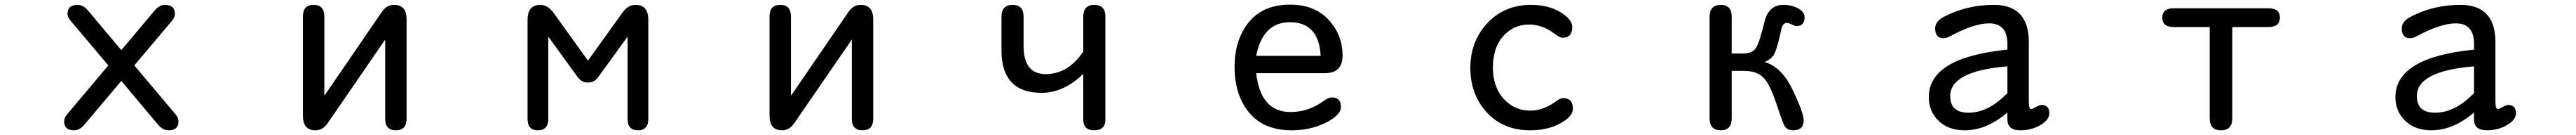

<svg xmlns="http://www.w3.org/2000/svg" viewBox="-20 -554 11040 577"><path d="M500 -208 341.8 -21.5Q321.3 2.9 297.9 2.9Q254.9 2.9 254.9 -35.2Q254.9 -49.8 267.6 -65.4L444.3 -274.4L283.2 -464.8Q269.5 -480.5 269.5 -495.1Q269.5 -533.2 312.5 -533.2Q336.9 -533.2 357.4 -508.8L500 -339.8L642.6 -508.8Q663.1 -533.2 686.5 -533.2Q729.5 -533.2 729.5 -495.1Q729.5 -480.5 716.8 -464.8L555.7 -274.4L732.4 -65.4Q745.1 -49.8 745.1 -35.2Q745.1 2.9 702.1 2.9Q677.7 2.9 657.2 -21.5Z M1630.9 -384.8 1385.7 -29.3Q1364.3 2.9 1332 2.9Q1278.3 2.9 1278.3 -59.6V-483.4Q1278.3 -533.2 1324.2 -533.2Q1370.1 -533.2 1370.1 -483.4V-144.5L1615.2 -501Q1636.7 -533.2 1668.9 -533.2Q1722.7 -533.2 1722.7 -470.7V-46.9Q1722.7 2.9 1676.8 2.9Q1630.9 2.9 1630.9 -46.9Z M2500 -294.9 2646.5 -498Q2670.9 -533.2 2704.1 -533.2Q2758.8 -533.2 2758.8 -468.8V-45.9Q2758.8 2.9 2713.9 2.9Q2669.9 2.9 2669.9 -45.9V-397.5L2544.9 -225.6Q2527.3 -201.2 2500 -201.2Q2472.7 -201.2 2455.1 -225.6L2330.1 -397.5V-45.9Q2330.1 2.9 2285.2 2.9Q2241.2 2.9 2241.2 -45.9V-468.8Q2241.2 -533.2 2295.9 -533.2Q2328.1 -533.2 2353.5 -498Z M3630.9 -384.8 3385.7 -29.3Q3364.3 2.9 3332 2.9Q3278.3 2.9 3278.3 -59.6V-483.4Q3278.3 -533.2 3324.2 -533.2Q3370.1 -533.2 3370.1 -483.4V-144.5L3615.2 -501Q3636.7 -533.2 3668.9 -533.2Q3722.7 -533.2 3722.7 -470.7V-46.9Q3722.7 2.9 3676.8 2.9Q3630.9 2.9 3630.9 -46.9Z M4623 -238.3Q4539.1 -157.2 4444.3 -157.2Q4275.4 -157.2 4272.5 -333V-482.4Q4272.5 -533.2 4320.3 -533.2Q4367.2 -533.2 4367.2 -482.4V-353.5Q4369.1 -237.3 4461.9 -237.3Q4558.6 -237.3 4623 -334V-482.4Q4623 -533.2 4670.9 -533.2Q4717.8 -533.2 4717.8 -482.4V-43Q4717.8 2.9 4669.9 2.9Q4623 2.9 4623 -43Z M5364.3 -241.2Q5382.8 -75.2 5511.7 -75.2Q5586.9 -75.2 5651.4 -121.1Q5674.8 -137.7 5687.5 -137.7Q5727.5 -137.7 5727.5 -97.7Q5727.5 -61.5 5662.1 -29.3Q5596.7 2.9 5516.6 2.9Q5396.5 2.9 5334 -72.8Q5271.5 -148.4 5271.5 -267.6Q5271.5 -383.8 5332.5 -459Q5393.6 -534.2 5509.8 -534.2Q5614.3 -534.2 5674.3 -469.7Q5734.4 -405.3 5734.4 -316.4Q5734.4 -241.2 5658.2 -241.2ZM5364.3 -315.4H5640.6Q5632.8 -459 5508.8 -459Q5392.6 -459 5364.3 -315.4Z M6543 -533.2Q6616.2 -533.2 6667.5 -502.4Q6718.8 -471.7 6718.8 -438.5Q6718.8 -392.6 6677.7 -392.6Q6666 -392.6 6642.6 -410.2Q6590.8 -449.2 6533.2 -449.2Q6467.8 -449.2 6423.3 -399.9Q6378.9 -350.6 6378.9 -265.6Q6378.9 -181.6 6425.3 -131.3Q6471.7 -81.1 6539.1 -81.1Q6594.7 -81.1 6649.4 -121.1Q6668 -134.8 6679.7 -134.8Q6721.7 -134.8 6721.7 -88.9Q6721.7 -56.6 6668 -26.9Q6614.3 2.9 6538.1 2.9Q6423.8 2.9 6353 -73.2Q6282.2 -149.4 6282.2 -263.7Q6282.2 -377.9 6355.5 -455.6Q6428.7 -533.2 6543 -533.2Z M7402.3 -325.2H7449.2Q7489.3 -325.2 7504.9 -347.2Q7520.5 -369.1 7543 -460.9Q7560.5 -533.2 7623 -533.2Q7661.1 -533.2 7688 -517.6Q7714.8 -502 7714.8 -480.5Q7714.8 -442.4 7679.7 -442.4Q7673.8 -442.4 7660.2 -449.2Q7646.5 -456.1 7638.7 -456.1Q7620.1 -456.1 7614.3 -425.8Q7599.6 -357.4 7587.9 -329.6Q7576.2 -301.8 7543 -289.1Q7616.2 -268.6 7663.6 -169.9Q7710.9 -71.3 7710.9 -39.1Q7710.9 2.9 7665 2.9Q7642.6 2.9 7630.9 -12.7Q7624 -20.5 7596.2 -104Q7568.4 -187.5 7544.9 -214.8Q7516.6 -251 7455.1 -251H7402.3V-47.9Q7402.3 2.9 7355.5 2.9Q7307.6 2.9 7307.6 -47.9V-482.4Q7307.6 -533.2 7355.5 -533.2Q7402.3 -533.2 7402.3 -482.4Z M8584 -73.2Q8495.1 2.9 8401.4 2.9Q8331.1 2.9 8289.1 -37.6Q8247.1 -78.1 8247.1 -138.7Q8247.1 -308.6 8584 -341.8V-366.2Q8584 -454.1 8505.9 -454.1Q8440.4 -454.1 8338.9 -399.4Q8321.3 -390.6 8310.5 -390.6Q8274.4 -390.6 8274.4 -432.6Q8274.4 -463.9 8314.5 -483.4Q8411.1 -533.2 8525.4 -533.2Q8674.8 -533.2 8675.8 -376V-118.2Q8675.8 -87.9 8686.5 -87.9Q8691.4 -87.9 8707 -96.7Q8721.7 -105.5 8730.5 -105.5Q8763.7 -105.5 8763.7 -69.3Q8763.7 -42 8725.6 -19.5Q8687.5 2.9 8638.7 2.9Q8584 2.9 8584 -43.9ZM8584 -270.5Q8338.9 -250 8338.9 -143.6Q8338.9 -72.3 8417 -72.3Q8500 -72.3 8577.1 -149.4Q8584 -154.3 8584 -156.2Z M9547.9 -438.5V-47.9Q9547.9 2.9 9500 2.9Q9451.2 2.9 9451.2 -47.9V-438.5H9295.9Q9248 -438.5 9248 -478.5Q9248 -518.6 9295.9 -518.6H9703.1Q9752 -518.6 9752 -478.5Q9752 -438.5 9703.1 -438.5Z M10584 -73.2Q10495.1 2.9 10401.4 2.9Q10331.1 2.9 10289.1 -37.6Q10247.1 -78.1 10247.1 -138.7Q10247.1 -308.6 10584 -341.8V-366.2Q10584 -454.1 10505.9 -454.1Q10440.4 -454.1 10338.9 -399.4Q10321.3 -390.6 10310.5 -390.6Q10274.4 -390.6 10274.4 -432.6Q10274.4 -463.9 10314.5 -483.4Q10411.1 -533.2 10525.4 -533.2Q10674.8 -533.2 10675.8 -376V-118.2Q10675.8 -87.9 10686.5 -87.9Q10691.4 -87.9 10707 -96.7Q10721.7 -105.5 10730.5 -105.5Q10763.7 -105.5 10763.7 -69.3Q10763.7 -42 10725.6 -19.5Q10687.5 2.9 10638.7 2.9Q10584 2.9 10584 -43.9ZM10584 -270.5Q10338.9 -250 10338.9 -143.6Q10338.9 -72.3 10417 -72.3Q10500 -72.3 10577.1 -149.4Q10584 -154.3 10584 -156.2Z"/></svg>

Font: MotoyaLMaru
Style: W3 mono
Weight: 400
Version: Version 1.01